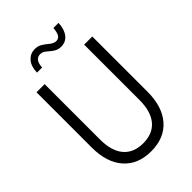

<svg xmlns="http://www.w3.org/2000/svg" viewBox="-267 -1013 1134 1134"><g transform="rotate(-45 300.0 -446.0)"><path d="M300 16Q190 16 128.5 -54Q67 -124 67 -248V-710H135V-248Q135 -152 177.5 -101.5Q220 -51 300 -51Q380 -51 422.5 -101.5Q465 -152 465 -248V-710H533V-248Q533 -124 471.5 -54Q410 16 300 16ZM361 -797Q341 -797 324.5 -805Q308 -813 293 -827Q277 -841 266.5 -847.5Q256 -854 240 -854Q221 -854 208.5 -839.5Q196 -825 194 -790H151Q153 -843 178 -870.5Q203 -898 240 -898Q264 -898 281 -888.5Q298 -879 315 -865Q342 -841 363 -841Q382 -841 392.5 -855.5Q403 -870 406 -908H449Q446 -855 423 -826Q400 -797 361 -797Z"/></g></svg>

Font: Geist Mono Light
Style: Regular
Weight: 300
Monospace: yes
Designer: Basement.studio, Andrés Briganti, Mateo Zaragoza
Foundry: Basement.studio, Vercel, Andrés Briganti, Guido Ferreyra, Mateo Zaragoza
Version: Version 1.500; ttfautohint (v1.8.4.7-5d5b)